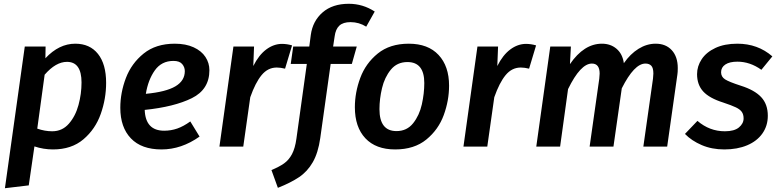

<svg xmlns="http://www.w3.org/2000/svg" viewBox="-20 -775 4117 1015"><path d="M111 -529H221L220 -467Q292 -544 378 -544Q455 -544 498 -490Q541 -436 541 -337Q541 -253 512.5 -172.5Q484 -92 421 -38.5Q358 15 260 15Q210 15 162 -1L132 205L6 220ZM411 -339Q411 -448 334 -448Q275 -448 216 -380L177 -95Q217 -81 256 -81Q309 -81 344 -121Q379 -161 395 -220Q411 -279 411 -339Z M745 -194Q749 -84 848 -84Q884 -84 917 -95.5Q950 -107 986 -133L1035 -53Q939 15 834 15Q728 15 672 -43.5Q616 -102 616 -205Q616 -285 645.5 -362.5Q675 -440 739.5 -492Q804 -544 904 -544Q962 -544 1003.5 -525Q1045 -506 1066 -474Q1087 -442 1087 -404Q1087 -302 994 -256Q901 -210 745 -194ZM957 -399Q957 -420 943 -436.5Q929 -453 897 -453Q834 -453 798.5 -403Q763 -353 751 -279Q857 -289 907 -318.5Q957 -348 957 -399Z M1524 -535 1487 -412Q1463 -418 1443 -418Q1396 -418 1363 -378Q1330 -338 1303 -261L1266 0H1140L1214 -529H1323L1319 -426Q1348 -484 1387.5 -513.5Q1427 -543 1471 -543Q1497 -543 1524 -535Z M1749 -582 1741 -529H1866L1840 -437H1728L1673 -45Q1662 33 1633.5 82.5Q1605 132 1561 161.5Q1517 191 1449 218L1415 124Q1456 107 1481.5 89Q1507 71 1523.5 40Q1540 9 1547 -42L1602 -437H1517L1530 -529H1615L1623 -590Q1633 -664 1685.5 -709.5Q1738 -755 1824 -755Q1898 -755 1961 -714L1916 -634Q1878 -658 1833 -658Q1794 -658 1774 -639.5Q1754 -621 1749 -582Z M1856 -208Q1856 -286 1884.5 -363Q1913 -440 1977 -492Q2041 -544 2141 -544Q2243 -544 2298.5 -484.5Q2354 -425 2354 -322Q2354 -244 2326 -167Q2298 -90 2234 -37.5Q2170 15 2069 15Q1967 15 1911.5 -44Q1856 -103 1856 -208ZM2223 -336Q2223 -447 2134 -447Q2079 -447 2046 -406.5Q2013 -366 1999.5 -309Q1986 -252 1986 -198Q1986 -82 2076 -82Q2131 -82 2164 -123.5Q2197 -165 2210 -223Q2223 -281 2223 -336Z M2814 -535 2777 -412Q2753 -418 2733 -418Q2686 -418 2653 -378Q2620 -338 2593 -261L2556 0H2430L2504 -529H2613L2609 -426Q2638 -484 2677.5 -513.5Q2717 -543 2761 -543Q2787 -543 2814 -535Z M3563 -415Q3563 -393 3561 -381L3507 0H3381L3432 -359Q3434 -379 3434 -386Q3434 -416 3423 -427.5Q3412 -439 3392 -439Q3333 -439 3267 -308L3223 0H3097L3148 -359Q3150 -379 3150 -386Q3150 -439 3109 -439Q3049 -439 2983 -304L2941 0H2815L2889 -529H2998L2993 -436Q3067 -544 3162 -544Q3208 -544 3239.5 -517Q3271 -490 3278 -441Q3312 -490 3355.5 -517Q3399 -544 3446 -544Q3500 -544 3531.5 -509.5Q3563 -475 3563 -415Z M4063 -477 4005 -406Q3945 -449 3878 -449Q3837 -449 3814.5 -434Q3792 -419 3792 -393Q3792 -369 3813 -355.5Q3834 -342 3896 -322Q3969 -299 4004 -261.5Q4039 -224 4039 -163Q4039 -110 4010.5 -69.5Q3982 -29 3930 -7Q3878 15 3809 15Q3743 15 3689.5 -8Q3636 -31 3601 -67L3667 -136Q3731 -81 3812 -81Q3862 -81 3886.5 -101.5Q3911 -122 3911 -149Q3911 -170 3901.5 -183.5Q3892 -197 3870 -207.5Q3848 -218 3803 -233Q3730 -256 3697.5 -291.5Q3665 -327 3665 -383Q3665 -425 3689.5 -462Q3714 -499 3762 -521.5Q3810 -544 3878 -544Q3986 -544 4063 -477Z"/></svg>

Font: FiraGO Medium
Style: Italic
Weight: 500
Italic angle: -8°
Designer: bBox Type GmbH
Foundry: bBox Type GmbH
Version: Version 1.001